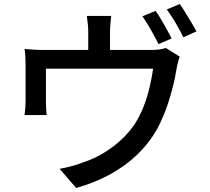

<svg xmlns="http://www.w3.org/2000/svg" viewBox="-20 -875 1040 953"><path d="M752 -821Q765 -804 779.5 -779Q794 -754 808 -729Q822 -704 832 -684L767 -656Q752 -686 729.5 -726Q707 -766 687 -794ZM872 -855Q886 -836 901 -811Q916 -786 931 -761.5Q946 -737 955 -719L890 -690Q874 -723 851.5 -761.5Q829 -800 808 -828ZM532 -796Q529 -769 527.5 -750.5Q526 -732 526 -713Q526 -701 526 -675Q526 -649 526 -621.5Q526 -594 526 -575H418Q418 -596 418 -623.5Q418 -651 418 -676Q418 -701 418 -713Q418 -732 416.5 -750.5Q415 -769 411 -796ZM872 -594Q867 -581 862 -560.5Q857 -540 855 -526Q850 -493 841 -456.5Q832 -420 820.5 -382Q809 -344 793.5 -306Q778 -268 759 -233Q720 -164 660.5 -107Q601 -50 524.5 -8.5Q448 33 358 58L276 -37Q304 -42 336.5 -50.5Q369 -59 395 -70Q442 -85 489 -112.5Q536 -140 577 -177Q618 -214 648 -258Q674 -298 692.5 -345.5Q711 -393 722.5 -442Q734 -491 740 -534H208Q208 -519 208 -496.5Q208 -474 208 -449Q208 -424 208 -402.5Q208 -381 208 -369Q208 -354 209 -335.5Q210 -317 212 -304H102Q104 -320 105.5 -339.5Q107 -359 107 -376Q107 -388 107 -411.5Q107 -435 107 -462Q107 -489 107 -513Q107 -537 107 -551Q107 -567 106 -591Q105 -615 102 -632Q126 -630 149 -628.5Q172 -627 200 -627H728Q758 -627 775 -630Q792 -633 803 -637Z"/></svg>

Font: Noto Sans SC Medium
Style: Regular
Weight: 500
Designer: Ryoko NISHIZUKA  (kana, bopomofo & ideographs); Paul D. Hunt (Latin, Greek & Cyrillic); Sandoll Communications , Soo-you
Foundry: Adobe
Version: Version 2.004-H2;hotconv 1.0.118;makeotfexe 2.5.65603